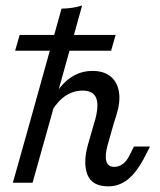

<svg xmlns="http://www.w3.org/2000/svg" viewBox="-20 -651 569 684"><path d="M272.6 -631.5 154 -206.5H83.9L199.2 -620.2Q241.1 -621 272.6 -631.5ZM50 -526.6H391.9L375.8 -470.2H33.9ZM83.9 -206.5H154L96 0H25.8ZM274.2 -328.2Q241.9 -328.2 214.1 -310.1Q186.3 -291.9 164.5 -255.6V-294.4Q193.5 -347.6 229.4 -373Q265.3 -398.4 309.7 -398.4Q349.2 -398.4 373.4 -379Q397.6 -359.7 403.6 -324.6Q409.7 -289.5 395.2 -242.7L383.9 -206.5H313.7L319.4 -225.8Q333.1 -277.4 322.2 -302.8Q311.3 -328.2 274.2 -328.2ZM387.1 -56.5Q404 -56.5 418.1 -67.3Q432.3 -78.2 442.7 -100L457.3 -129H514.5L496.8 -94.4Q467.7 -37.9 436.3 -12.5Q404.8 12.9 366.1 12.9Q308.1 12.9 291.5 -28.6Q275 -70.2 293.5 -136.3L313.7 -206.5H383.9L362.9 -132.3Q353.2 -96.8 358.9 -76.6Q364.5 -56.5 387.1 -56.5Z"/></svg>

Font: Playfair Micro SmCond SmLight
Style: Italic
Weight: 360
Width: 4
Italic angle: -15.6°
Designer: Claus Eggers Sørensen
Foundry: Claus Eggers Sørensen
Version: Version 2.203;Glyphs 3.3 (3326)